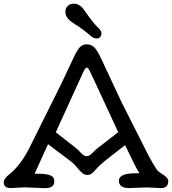

<svg xmlns="http://www.w3.org/2000/svg" viewBox="-44 -1006 920 1027"><path d="M254.4 -298.3Q362.3 -215.3 375 -202.6L392.6 -184.6Q407.7 -170.4 418 -170.4Q428.2 -170.4 436 -175.5Q443.8 -180.7 454.8 -192.1Q465.8 -203.6 479.5 -214.8L588.4 -298.8L455.1 -586.4Q441.9 -615.2 434.3 -629.9Q426.8 -644.5 420.7 -644.5Q414.6 -644.5 408.4 -634Q402.3 -623.5 392.6 -601.6ZM86.4 -3.9 14.2 0Q-23.9 0 -23.9 -30.8Q-23.9 -50.8 7.8 -75.2Q64.5 -120.1 113.3 -214.8L283.2 -556.6L343.8 -685.1Q365.2 -732.4 380.6 -750.7Q396 -769 419.9 -769Q443.8 -769 460.2 -752.9Q476.6 -736.8 499.5 -687.5L606.4 -459Q743.7 -186.5 752.4 -170.4L770.5 -137.7Q792 -100.1 800.3 -92.3Q808.6 -84.5 817.4 -79.1Q856 -56.2 856 -38.1Q856 0 817.9 0L744.1 -3.4L645 0Q620.1 0 606 -9.8Q591.8 -19.5 591.8 -39.1Q591.8 -79.1 680.7 -79.1Q686 -79.1 691.4 -79.1Q696.8 -79.1 702.1 -79.6Q689 -98.6 674.8 -127.9L625 -229.5L533.2 -158.2Q488.3 -123.5 466.3 -96.9Q444.3 -70.3 426.3 -70.3Q408.2 -70.3 397.7 -79.1Q387.2 -87.9 378.9 -97.7L358.4 -121.1Q349.6 -131.3 335 -143.1L259.8 -199.2Q236.8 -215.8 212.9 -234.9L141.1 -76.7H155.8Q203.6 -76.7 225.1 -68.1Q246.6 -59.6 246.6 -35.6Q246.6 0.5 196.8 0.5ZM441.9 -813.5 418.5 -833Q399.4 -848.6 380.4 -861.3L343.3 -885.7Q305.7 -910.6 305.7 -943.4Q305.7 -961.9 318.4 -974.1Q331.1 -986.3 350.6 -986.3Q383.3 -986.3 406.2 -952.1Q457.5 -878.9 478 -860.8Q498.5 -842.8 498.5 -829.1Q498.5 -815.4 491.9 -807.9Q485.4 -800.3 471.2 -800.3Q457 -800.3 441.9 -813.5Z"/></svg>

Font: Oldenburg
Style: Regular
Weight: 400
Designer: Nicole Fally
Foundry: Nicole Fally
Version: Version 1.001